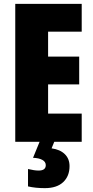

<svg xmlns="http://www.w3.org/2000/svg" viewBox="-20 -734 483 994"><path d="M403 0H59V-714H403V-570H229V-441H390V-297H229V-146H403ZM340 126Q340 178 307 209Q274 240 212 240Q163 240 125 231V141Q142 145 155.5 147Q169 149 180 149Q217 149 217 121Q217 104 199.5 94Q182 84 151 83L185 0H261L247 34Q291 40 315.5 64Q340 88 340 126Z"/></svg>

Font: Noto Sans ExtraCondensed Black
Style: Regular
Weight: 900
Width: 2
Designer: Monotype Design Team
Foundry: Monotype Imaging Inc.
Version: Version 2.013; ttfautohint (v1.8.4.7-5d5b)